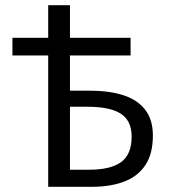

<svg xmlns="http://www.w3.org/2000/svg" viewBox="-20 -721 654 741"><path d="M166 0V-701H250V-371H328Q400 -371 454.5 -354Q509 -337 539.5 -298.5Q570 -260 570 -198Q570 -128 541.5 -84.5Q513 -41 460 -20.5Q407 0 334 0ZM250 -66H324Q407 -66 447.5 -95.5Q488 -125 488 -194Q488 -255 446.5 -282Q405 -309 317 -309H250ZM28 -507V-575H484V-507Z"/></svg>

Font: Source Sans 3
Style: Regular
Weight: 400
Designer: Paul D. Hunt
Foundry: Adobe
Version: Version 3.046;hotconv 1.0.118;makeotfexe 2.5.65603